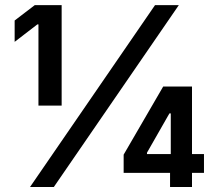

<svg xmlns="http://www.w3.org/2000/svg" viewBox="-20 -748 871 768"><path d="M226.6 -727.5V-325.7H133.8V-650.4H129.4L38.6 -580.6V-666L119.1 -727.5ZM100.1 0 600.1 -727.5H695.3L195.3 0ZM474.6 -56.6V-129.4L632.8 -401.9H748V-131.8H795.9V-56.6H748V0H660.2V-56.6ZM663.1 -131.8V-294.4H657.7L567.9 -137.2V-131.8Z"/></svg>

Font: Inter SemiBold
Style: Regular
Weight: 600
Designer: Rasmus Andersson
Foundry: rsms
Version: Version 4.001;git-9221beed3